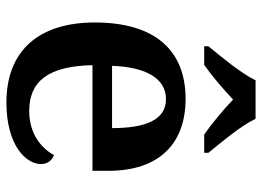

<svg xmlns="http://www.w3.org/2000/svg" viewBox="-129 -677 816 598"><g transform="rotate(90 279.0 -378.0)"><path d="M124 -619V-606H182C214 -628 260 -667 290 -696C320 -667 367 -628 399 -606H456V-619C425 -657 371 -721 350 -766H230C209 -721 155 -657 124 -619ZM299 10C433 10 491 -51 491 -98C491 -119 478 -133 463 -138C440 -96 394 -61 326 -61C233 -61 186 -120 183 -258H512V-308C512 -466 427 -548 288 -548C136 -548 50 -452 50 -265C50 -91 138 10 299 10ZM379 -319H185C189 -428 226 -487 289 -487C354 -487 379 -422 379 -319Z"/></g></svg>

Font: Noto Serif Ethiopic SemiBold
Style: Regular
Weight: 600
Designer: Monotype Design Team
Foundry: Monotype Imaging Inc.
Version: Version 2.102